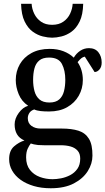

<svg xmlns="http://www.w3.org/2000/svg" viewBox="-20 -751 552 1005"><path d="M245.6 234.4Q196.8 234.4 156.7 222.7Q116.7 210.9 87.9 190.2Q59.1 169.4 43.5 141.8Q27.8 114.3 27.8 82Q27.8 37.6 53.7 15.1Q79.6 -7.3 107.9 -15.6Q81.1 -27.3 68.8 -48.6Q56.6 -69.8 56.6 -99.6Q56.6 -130.4 78.1 -159.9Q99.6 -189.5 127.4 -197.3Q93.3 -220.2 77.9 -257.8Q62.5 -295.4 62.5 -332Q62.5 -377.4 83.7 -414.6Q105 -451.7 144.8 -473.4Q184.6 -495.1 239.7 -495.1Q280.3 -495.1 312 -482.9Q343.8 -470.7 366.2 -449.2Q378.9 -471.2 399.7 -485.1Q420.4 -499 445.8 -499Q478 -499 495.1 -477.3Q512.2 -455.6 512.2 -423.8Q512.2 -400.4 500.5 -387.2Q488.8 -374 475.1 -374L423.8 -454.6Q413.1 -452.1 405.5 -446Q397.9 -439.9 386.2 -425.8Q413.6 -385.7 413.6 -332Q413.6 -287.6 392.3 -250Q371.1 -212.4 331.5 -189.9Q292 -167.5 236.8 -167.5Q211.4 -167.5 191.7 -169.7Q171.9 -171.9 159.2 -178.2Q141.1 -171.9 133.3 -159.2Q125.5 -146.5 125.5 -132.3Q125.5 -106.4 144.5 -92.3Q163.6 -78.1 192.9 -78.1H303.2Q355 -78.1 390.9 -66.7Q426.8 -55.2 445.6 -24.4Q464.4 6.3 463.9 64Q463.9 105.5 439.5 144.5Q415 183.6 366.7 209Q318.4 234.4 245.6 234.4ZM255.4 187Q274.9 187 299.6 182.4Q324.2 177.7 347.2 165.8Q370.1 153.8 385 132.8Q399.9 111.8 399.9 79.1Q399.9 52.7 386 37.4Q372.1 22 349.1 15.6Q326.2 9.3 298.8 9.3H211.9Q191.9 9.3 179 8.1Q166 6.8 157.2 4.6Q148.4 2.4 141.1 0Q132.8 10.3 124.8 27.6Q116.7 44.9 116.7 72.8Q116.7 112.8 136.7 138.2Q156.7 163.6 188.5 175.3Q220.2 187 255.4 187ZM238.8 -214.4Q272 -214.4 290 -230.5Q308.1 -246.6 314.9 -273.7Q321.8 -300.8 321.8 -333Q321.8 -382.3 304.2 -416Q286.6 -449.7 236.8 -449.7Q203.6 -449.7 185.3 -434.3Q167 -418.9 160.2 -392.6Q153.3 -366.2 153.3 -333Q153.3 -300.8 160.6 -273.7Q168 -246.6 186.5 -230.5Q205.1 -214.4 238.8 -214.4ZM252.9 -553.7Q231.4 -553.7 204.1 -560.3Q176.8 -566.9 151.4 -585.2Q126 -603.5 108.9 -638.7Q91.8 -673.8 90.3 -731H145.5Q147 -704.6 159.2 -679.2Q171.4 -653.8 194.6 -637.5Q217.8 -621.1 252.9 -621.1Q288.1 -621.1 311.5 -637.5Q335 -653.8 346.9 -679.2Q358.9 -704.6 360.4 -731H415.5Q414.1 -673.8 397 -638.7Q379.9 -603.5 354.5 -585.2Q329.1 -566.9 301.8 -560.3Q274.4 -553.7 252.9 -553.7Z"/></svg>

Font: Gelasio
Style: Regular
Weight: 400
Designer: Eben Sorkin
Foundry: Eben Sorkin
Version: Version 1.008